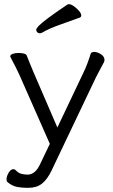

<svg xmlns="http://www.w3.org/2000/svg" viewBox="-20 -733 540 917"><path d="M361 -649Q312 -631 263.5 -614Q215 -597 181 -577Q175 -574 170 -574Q163 -574 158 -579Q153 -584 153 -591Q153 -597 165 -609.5Q177 -622 209.5 -646.5Q242 -671 303 -712Q305 -713 309 -713Q319 -713 332.5 -703.5Q346 -694 357 -681.5Q368 -669 368 -659Q368 -652 361 -649ZM106 164Q87 164 63 160Q39 156 16 137Q11 132 11 124Q11 110 21 92.5Q31 75 44 75Q51 75 57 82Q70 95 85 98Q100 101 113 101Q129 101 144.5 89Q160 77 174 46L218 -46L72 -377Q65 -392 52.5 -417Q40 -442 31 -458Q29 -462 29 -464Q29 -472 41.5 -476Q54 -480 69 -480Q83 -480 94.5 -477Q106 -474 108 -467Q115 -449 122.5 -430.5Q130 -412 138 -393L254 -124L377 -383Q387 -403 396.5 -428Q406 -453 413 -476Q416 -485 430 -485Q445 -485 462 -474Q479 -463 479 -447Q479 -441 476 -435Q468 -420 457 -399.5Q446 -379 437 -361L226 82Q206 124 180.5 144Q155 164 116 164Z"/></svg>

Font: Klee One SemiBold
Style: Regular
Weight: 600
Designer: Fontworks Inc.
Foundry: Fontworks Inc.
Version: Version 1.00;January 12, 2022;FontCreator 13.0.0.2683 64-bit